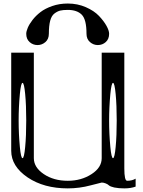

<svg xmlns="http://www.w3.org/2000/svg" viewBox="-20 -1041 790 1061"><path d="M250 -854.5Q250 -825.2 231 -808.6Q211.9 -792 187.5 -792Q162.1 -792 143.6 -808.6Q125 -825.2 125 -854.5Q125 -867.2 133.3 -887.2Q141.6 -907.2 159.7 -930.7Q177.7 -954.1 203.6 -974.1Q229.5 -994.1 269 -1007.8Q308.6 -1021.5 354.5 -1021.5Q408.2 -1021.5 454.1 -1001.5Q500 -981.4 526.9 -953.1Q553.7 -924.8 568.4 -898.4Q583 -872.1 583 -854.5Q583 -825.2 564.5 -808.6Q545.9 -792 520.5 -792Q496.1 -792 477.1 -808.6Q458 -825.2 458 -854.5Q458 -933.6 431.6 -960Q405.3 -986.3 354.5 -986.3Q328.1 -986.3 312.5 -982.4Q296.9 -978.5 280.8 -966.3Q264.6 -954.1 257.3 -926.3Q250 -898.4 250 -854.5ZM89.8 -521.5Q83 -449.2 83 -375Q83 -300.8 89.8 -228.5Q95.7 -167 104.5 -167Q113.3 -167 119.1 -228.5Q125 -290 125 -375Q125 -460 119.1 -521.5Q113.3 -583 104.5 -583Q95.7 -583 89.8 -521.5ZM589.8 -521.5Q583 -449.2 583 -375Q583 -300.8 589.8 -228.5Q595.7 -167 604.5 -167Q613.3 -167 619.1 -228.5Q625 -290 625 -375Q625 -460 619.1 -521.5Q613.3 -583 604.5 -583Q595.7 -583 589.8 -521.5ZM667 -750V-110.4Q667 -42 682.6 -42Q710 -42 729.5 -53.7V-9.8Q703.1 0 667 0Q635.7 0 611.3 -4.9Q589.8 -9.8 582 -16.6Q576.2 -22.5 564.5 -27.3Q552.7 -32.2 542 -32.2Q539.1 -32.2 480.5 -16.6Q418.9 0 354.5 0Q222.7 0 132.8 -60.5Q42 -122.1 42 -208V-750H167V-167Q167 -116.2 221.7 -79.1Q276.4 -42 354.5 -42Q429.7 -42 486.3 -79.1Q542 -115.2 542 -167V-750Z"/></svg>

Font: okolaksMetalik
Style: bold
Weight: 700
Width: 7
Version: Version 0.6